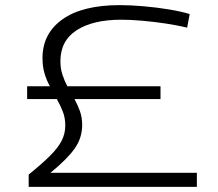

<svg xmlns="http://www.w3.org/2000/svg" viewBox="-20 -730 851 750"><path d="M92 0V-48Q145 -91 176 -122Q207 -153 221 -180.5Q235 -208 235 -240Q235 -270 225 -295Q215 -320 202 -343H86V-393H175Q162 -416 154 -443Q146 -470 146 -503Q146 -599 224 -654.5Q302 -710 448 -710Q490 -710 541.5 -705.5Q593 -701 641 -693Q689 -685 721 -675L711 -622Q674 -631 628 -638Q582 -645 536 -649Q490 -653 454 -653Q343 -653 279.5 -612Q216 -571 216 -491Q216 -462 224 -438Q232 -414 243 -393H607V-343H271Q283 -321 292 -296.5Q301 -272 301 -242Q301 -191 271.5 -149.5Q242 -108 177 -55H749V0Z"/></svg>

Font: Georama Extended Light
Style: Regular
Weight: 300
Width: 7
Designer: Jean-Baptiste Levee
Foundry: Production Type
Version: Version 1.000